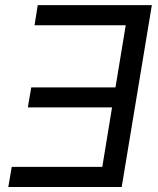

<svg xmlns="http://www.w3.org/2000/svg" viewBox="-20 -748 634 768"><path d="M587.4 -727.5 466.8 0H13.2L26.9 -80.6H389.2L428.2 -318.4H91.3L105 -398.4H441.9L482.9 -647H118.2L130.9 -727.5Z"/></svg>

Font: Inter 20pt
Style: Italic
Weight: 400
Italic angle: -9.3988°
Version: Version 4.001;git-66647c0bb